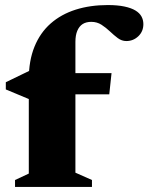

<svg xmlns="http://www.w3.org/2000/svg" viewBox="-20 -740 588 760"><path d="M129.5 -366.5 94 -348 3 -386V-414.5L102 -462.5L192 -450.5H421.5L412.5 -366.5ZM278.5 -56.5 344 -27.5V0H39.5V-27.5L94 -53V-426.5Q94 -500 116.5 -555.2Q139 -610.5 180.5 -647Q222 -683.5 279.5 -701.8Q337 -720 406.5 -720Q445.5 -720 472.5 -714.2Q499.5 -708.5 516 -698.5Q532.5 -688.5 540 -674.8Q547.5 -661 547.5 -644.5Q547.5 -615.5 527.5 -596.5Q507.5 -577.5 480 -577.5Q462 -577.5 446.2 -589.2Q430.5 -601 415 -615.8Q399.5 -630.5 381.8 -642Q364 -653.5 341.5 -653.5Q321 -653.5 307.2 -644.8Q293.5 -636 286 -618.2Q278.5 -600.5 278.5 -574.5Z"/></svg>

Font: Newsreader 16pt 16pt ExtraBold
Style: Regular
Weight: 800
Version: Version 1.003